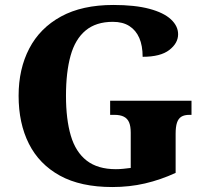

<svg xmlns="http://www.w3.org/2000/svg" viewBox="-20 -744 832 774"><path d="M433 10Q305 10 221.5 -36Q138 -82 96.5 -164.5Q55 -247 55 -358Q55 -466 98 -548.5Q141 -631 226 -677.5Q311 -724 437 -724Q524 -724 582 -708.5Q640 -693 669 -666Q698 -639 698 -606Q698 -570 662.5 -542.5Q627 -515 555 -515Q555 -560 541.5 -591Q528 -622 501.5 -639Q475 -656 435 -656Q367 -656 325 -621Q283 -586 264.5 -519.5Q246 -453 246 -358Q246 -263 265.5 -197Q285 -131 329.5 -96.5Q374 -62 447 -62Q461 -62 476.5 -63.5Q492 -65 507 -67V-209Q507 -235 500.5 -250.5Q494 -266 479.5 -273.5Q465 -281 441 -281H424V-338H752V-281H744Q723 -281 711 -273.5Q699 -266 693.5 -249.5Q688 -233 688 -205V-47Q627 -19 564.5 -4.5Q502 10 433 10Z"/></svg>

Font: Noto Serif Khmer ExtraBold
Style: Regular
Weight: 800
Version: Version 2.003